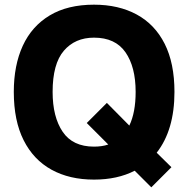

<svg xmlns="http://www.w3.org/2000/svg" viewBox="-20 -758 805 821"><path d="M382 10Q277 10 200 -32.5Q123 -75 81 -158.5Q39 -242 39 -365Q39 -479 77.5 -562.5Q116 -646 192.5 -692Q269 -738 382 -738Q487 -738 564.5 -696Q642 -654 684 -571Q726 -488 726 -365Q726 -202 650 -105L713 -43L627 43L556 -28Q482 10 382 10ZM382 -131Q416 -131 443 -140L351 -232L437 -318L533 -221Q560 -277 560 -365Q560 -472 516.5 -534.5Q473 -597 382 -597Q301 -597 253 -541Q205 -485 205 -365Q205 -258 248 -194.5Q291 -131 382 -131Z"/></svg>

Font: BDO Grotesk
Style: Bold
Weight: 700
Designer: Deni Anggara
Foundry: Lokal Container
Version: Version 2.000